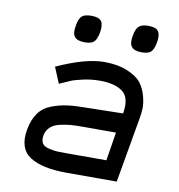

<svg xmlns="http://www.w3.org/2000/svg" viewBox="-78 -759 774 830"><g transform="rotate(10 309.0 -343.5)"><path d="M248 -569Q215 -569 203 -584Q191 -599 198 -634Q203 -665 215.5 -676Q228 -687 257 -687Q290 -687 301 -672Q312 -657 306 -622Q300 -591 288 -580Q276 -569 248 -569ZM498 -569Q465 -569 453 -584.5Q441 -600 448 -634Q453 -664 466 -675.5Q479 -687 507 -687Q540 -687 551 -672Q562 -657 556 -622Q550 -591 538 -580Q526 -569 498 -569ZM268 0Q161 0 107.5 -34.5Q54 -69 68 -152Q76 -198 96.5 -227Q117 -256 152.5 -269.5Q188 -283 223.5 -287.5Q259 -292 314 -292L465 -295Q477 -366 442 -391.5Q407 -417 343 -417Q305 -417 269 -409Q233 -401 218 -394.5Q203 -388 169 -373L140 -443Q265 -500 347 -500Q407 -500 449.5 -482Q492 -464 510.5 -439.5Q529 -415 537 -383Q545 -351 544 -330.5Q543 -310 540 -292L489 0ZM278 -83H429L449 -208H304Q273 -208 252 -206.5Q231 -205 204 -199Q177 -193 161.5 -178Q146 -163 142 -140Q139 -119 147 -106.5Q155 -94 177.5 -89Q200 -84 214.5 -83.5Q229 -83 261 -83Q272 -83 278 -83Z"/></g></svg>

Font: Hermit LightItalic
Style: Regular
Weight: 300
Italic angle: -10°
Designer: Pablo Caro
Version: Version 2.000;PS 002.000;hotconv 1.0.88;makeotf.lib2.5.64775